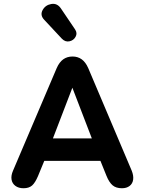

<svg xmlns="http://www.w3.org/2000/svg" viewBox="-20 -973 755 1001"><path d="M48 -83.4 275.5 -617.7Q289.1 -648.9 309.7 -663.7Q330.2 -678.4 358.3 -678.4Q385.6 -678.4 406 -663.7Q426.5 -648.9 440.1 -617.7L666.6 -83.4Q677 -57.6 674.2 -36.7Q671.4 -15.8 655.9 -3.7Q640.3 8.4 615.7 8.4Q585.2 8.4 567.1 -6.8Q549.1 -22.1 535.4 -55.6L487.4 -174.5L550.4 -134.4H168.8L227.4 -174.5L178.4 -55.6Q163.5 -20.3 147.3 -5.9Q131 8.4 102.6 8.4Q76.9 8.4 60.3 -3.9Q43.6 -16.3 40.2 -37Q36.8 -57.8 48 -83.4ZM241.7 -214.4 212.4 -251.5H501.4L473 -214.4L357.3 -515.6ZM297.4 -929.2 371.3 -819.9Q384.6 -800.3 374.1 -781.3Q363.7 -762.2 341.9 -757.6Q320 -753 302.2 -771.6L210.3 -870.1Q187.8 -893.9 202.1 -920.4Q216.5 -946.8 247.2 -952.1Q278 -957.5 297.4 -929.2Z"/></svg>

Font: SN Pro Thin
Style: Regular
Weight: 200
Designer: Tobias Whetton
Foundry: Supernotes
Version: Version 1.003;Glyphs 3.3 (3324)